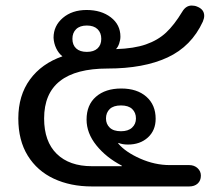

<svg xmlns="http://www.w3.org/2000/svg" viewBox="-20 -672 789 692"><path d="M46 -245Q46 -328 88 -385.5Q130 -443 205 -469Q191 -480 182.5 -498Q174 -516 173 -536Q173 -579 206.5 -607.5Q240 -636 292 -636Q345 -636 379.5 -609.5Q414 -583 414 -540Q414 -528 409.5 -515Q405 -502 398 -495Q463 -497 506 -512Q549 -527 578.5 -554.5Q608 -582 637 -630Q650 -652 671 -652Q682 -652 691 -648Q716 -638 716 -615Q716 -606 711 -594Q670 -505 584 -465Q498 -425 368 -425Q139 -425 139 -245Q139 -162 184.5 -117.5Q230 -73 311 -73H419V-75Q363 -104 327.5 -148Q292 -192 292 -241Q292 -294 326 -323.5Q360 -353 417 -353Q474 -353 507.5 -323.5Q541 -294 541 -244Q541 -202 513 -176.5Q485 -151 441 -151Q421 -151 407 -157L406 -155Q432 -124 485 -100.5Q538 -77 592 -77H662Q680 -77 692 -66Q704 -55 704 -39Q704 -21 692.5 -10.5Q681 0 662 0H311Q234 0 174 -28Q114 -56 80 -111Q46 -166 46 -245ZM345 -532Q345 -554 331.5 -567Q318 -580 293 -580Q268 -580 254.5 -567Q241 -554 241 -532Q241 -510 254.5 -497.5Q268 -485 293 -485Q318 -485 331.5 -497.5Q345 -510 345 -532ZM470 -245Q470 -266 456.5 -279Q443 -292 416 -292Q389 -292 375.5 -279Q362 -266 362 -245Q362 -225 375.5 -212Q389 -199 416 -199Q442 -199 456 -212Q470 -225 470 -245Z"/></svg>

Font: Kodchasan Medium
Style: Regular
Weight: 500
Designer: Katatrad Aksorn Co.,Ltd.
Foundry: Cadson Demak Co.,Ltd.
Version: Version 1.000; ttfautohint (v1.6)